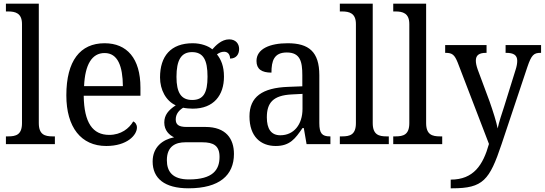

<svg xmlns="http://www.w3.org/2000/svg" viewBox="-20 -780 2948 1039"><path d="M12 0H277V-42H265C223 -42 190 -51 190 -114V-760H12V-718H24C63 -718 99 -709 99 -650V-114C99 -51 67 -42 24 -42H12Z M555 10C668 10 721 -49 721 -90C721 -107 711 -119 701 -123C679 -85 635 -50 571 -50C482 -50 435 -115 433 -262H740V-306C740 -464 667 -546 546 -546C414 -546 339 -451 339 -264C339 -91 419 10 555 10ZM645 -314H435C440 -430 477 -493 546 -493C618 -493 644 -421 645 -314Z M1000 239C1168 239 1246 168 1246 53C1246 -29 1203 -93 1092 -93H990C945 -93 931 -107 931 -134C931 -164 950 -184 971 -197C984 -194 1008 -192 1023 -192C1137 -192 1192 -265 1192 -365C1192 -423 1176 -458 1154 -486C1166 -494 1177 -500 1193 -500C1216 -500 1225 -481 1225 -463C1259 -463 1274 -487 1274 -515C1274 -543 1256 -567 1220 -567C1178 -567 1146 -532 1129 -513C1108 -531 1068 -546 1023 -546C904 -546 846 -476 846 -361C846 -294 878 -234 931 -210C891 -184 869 -157 869 -117C869 -74 896 -49 922 -37C861 -25 806 15 806 94C806 185 870 239 1000 239ZM1020 -239C960 -239 935 -279 935 -364C935 -454 960 -498 1019 -498C1080 -498 1103 -456 1103 -365C1103 -278 1081 -239 1020 -239ZM1002 191C912 191 883 147 883 87C883 9 933 -10 983 -10H1075C1135 -10 1168 8 1168 69C1168 139 1132 191 1002 191Z M1472 10C1549 10 1578 -30 1617 -87H1624L1639 0H1768V-42H1765C1723 -42 1708 -58 1708 -114V-373C1708 -500 1651 -546 1537 -546C1441 -546 1368 -516 1368 -450C1368 -406 1396 -387 1449 -387C1449 -451 1463 -496 1532 -496C1605 -496 1616 -446 1616 -373V-313L1540 -310C1399 -305 1330 -256 1330 -150C1330 -41 1391 10 1472 10ZM1497 -48C1447 -48 1424 -83 1424 -145C1424 -223 1457 -264 1559 -269L1617 -272V-191C1617 -106 1570 -48 1497 -48Z M1819 0H2084V-42H2072C2030 -42 1997 -51 1997 -114V-760H1819V-718H1831C1870 -718 1906 -709 1906 -650V-114C1906 -51 1874 -42 1831 -42H1819Z M2108 0H2373V-42H2361C2319 -42 2286 -51 2286 -114V-760H2108V-718H2120C2159 -718 2195 -709 2195 -650V-114C2195 -51 2163 -42 2120 -42H2108Z M2419 192V239H2428C2594 239 2629 195 2694 1L2834 -418C2856 -483 2869 -494 2905 -494H2908V-536H2716V-494H2719C2759 -494 2779 -482 2779 -451C2779 -437 2776 -420 2770 -402L2709 -206C2695 -163 2681 -122 2673 -85C2667 -118 2648 -178 2629 -232L2565 -404C2558 -424 2555 -439 2555 -452C2555 -480 2571 -494 2610 -494H2613V-536H2389V-494H2392C2428 -494 2440 -483 2457 -441L2626 -1C2594 113 2543 192 2419 192Z"/></svg>

Font: Noto Serif Bengali SemiCondensed
Style: Regular
Weight: 400
Width: 4
Designer: Juan Bruce, Universal Thirst, Indian Type Foundry and the Monotype Design Team.
Foundry: Monotype Imaging Inc.
Version: Version 2.003